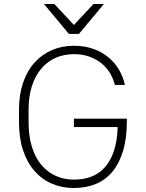

<svg xmlns="http://www.w3.org/2000/svg" viewBox="-20 -935 730 961"><path d="M350 6Q290 6 240 -15.5Q190 -37 153 -79Q116 -121 95.5 -182.5Q75 -244 75 -325V-385Q75 -461 95.5 -521Q116 -581 153 -622Q190 -663 240.5 -684.5Q291 -706 350 -706Q404 -706 448 -690Q492 -674 524 -647Q556 -620 576.5 -584.5Q597 -549 605 -510H555Q547 -541 530.5 -569Q514 -597 488 -618Q462 -639 427.5 -651.5Q393 -664 350 -664Q301 -664 259.5 -646Q218 -628 187.5 -592.5Q157 -557 140 -505Q123 -453 123 -385V-325Q123 -253 140 -199Q157 -145 187.5 -109Q218 -73 259.5 -54.5Q301 -36 350 -36Q398 -36 437.5 -51Q477 -66 505.5 -98.5Q534 -131 550.5 -180.5Q567 -230 569 -299H350V-341H615V-330Q615 -243 596 -180Q577 -117 542.5 -75.5Q508 -34 459 -14Q410 6 350 6ZM200 -915H252L350 -810L448 -915H500L375 -765H325Z"/></svg>

Font: PT Root UI Light
Style: Regular
Weight: 300
Designer: Vitaly Kuzmin
Foundry: ParaType Ltd.
Version: Version 2.000G